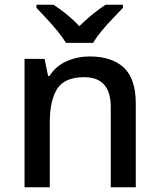

<svg xmlns="http://www.w3.org/2000/svg" viewBox="-20 -786 670 806"><path d="M356 -549Q450 -549 500 -502Q550 -455 550 -351V0H445V-336Q445 -462 334 -462Q251 -462 220 -413Q189 -364 189 -272V0H83V-539H167L182 -467H188Q214 -509 259.5 -529Q305 -549 356 -549ZM257 -606Q243 -629 221 -656Q199 -683 175 -708.5Q151 -734 133 -753V-766H205Q231 -749 259.5 -726Q288 -703 313 -676Q340 -703 368.5 -726Q397 -749 423 -766H496V-753Q478 -734 453.5 -708.5Q429 -683 406.5 -656Q384 -629 371 -606Z"/></svg>

Font: Noto Sans Medium
Style: Regular
Weight: 500
Designer: Monotype Design Team
Foundry: Monotype Imaging Inc.
Version: Version 2.007